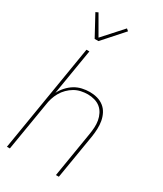

<svg xmlns="http://www.w3.org/2000/svg" viewBox="-235 -1053 970 1140"><g transform="rotate(30 250.0 -482.5)"><path d="M16 0 137 -735H157L105 -421Q117 -445 136.5 -466.5Q156 -488 179 -502Q202 -516 228.5 -522Q255 -528 281 -528Q308 -528 333 -521Q358 -514 377.5 -498.5Q397 -483 408.5 -460.5Q420 -438 424.5 -412.5Q429 -387 428 -360.5Q427 -334 423 -307L372 0H352L403 -310Q407 -334 408.5 -358Q410 -382 406 -405Q402 -428 391.5 -448.5Q381 -469 364 -483Q347 -497 324 -503.5Q301 -510 277 -510Q255 -510 231.5 -505Q208 -500 187.5 -488Q167 -476 149.5 -458.5Q132 -441 120 -420Q108 -399 101 -376.5Q94 -354 91 -331L36 0ZM147 -815 71 -955 88 -963 163 -833 282 -965 296 -953 173 -815Z"/></g></svg>

Font: Iosevka Thin Oblique
Style: Regular
Weight: 100
Italic angle: -9°
Monospace: yes
Designer: Belleve Invis
Foundry: Belleve Invis
Version: Version 32.5.0; ttfautohint (v1.8.4)